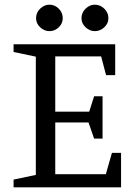

<svg xmlns="http://www.w3.org/2000/svg" viewBox="-20 -800 582 820"><path d="M38 0V-33L133 -53V-558L38 -578V-611H472V-479H433L412 -559H216V-323H361L382 -389H418V-208H382L358 -277H216V-56H432L458 -147H497V0ZM385 -667Q363 -667 345.5 -683.5Q328 -700 328 -722Q328 -746 345.5 -763Q363 -780 385 -780Q408 -780 425.5 -763Q443 -746 443 -722Q443 -700 425.5 -683.5Q408 -667 385 -667ZM191 -667Q169 -667 151.5 -683.5Q134 -700 134 -722Q134 -746 151.5 -763Q169 -780 191 -780Q214 -780 231 -763Q248 -746 248 -722Q248 -700 231 -683.5Q214 -667 191 -667Z"/></svg>

Font: Manuale
Style: Regular
Weight: 400
Designer: Eduardo Tunni / Pablo Cosgaya
Foundry: Eduardo Tunni / Pablo Cosgaya
Version: Version 1.002